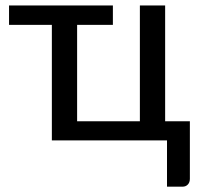

<svg xmlns="http://www.w3.org/2000/svg" viewBox="-20 -528 753 722"><path d="M14 -507.5H404.5V-434.5H270V-72H506V-507.5H601V-72H694V144.5Q694 158 686.2 166Q678.5 174 666.5 174H608V0H175V-434.5H14Z"/></svg>

Font: Lato Medium
Style: Regular
Weight: 500
Designer: Lukasz Dziedzic
Foundry: tyPoland Lukasz Dziedzic
Version: Version 2.006; 2014-01-15